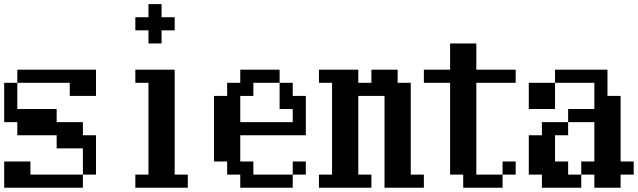

<svg xmlns="http://www.w3.org/2000/svg" viewBox="-20 -879 3040 915"><path d="M0 -296.9V-484.4H62.5V-359.4H250V-296.9H375V-234.4H437.5V-46.9H375V-171.9H250V-234.4H62.5V-296.9ZM0 15.6V-109.4H125V-46.9H375V15.6ZM62.5 -484.4V-546.9H437.5V-421.9H312.5V-484.4Z M625 -734.4V-796.9H687.5V-859.4H750V-796.9H812.5V-734.4H750V-671.9H687.5V-734.4ZM625 15.6V-46.9H687.5V-484.4H625V-546.9H812.5V-46.9H875V15.6Z M1000 -109.4V-421.9H1062.5V-484.4H1125V-546.9H1312.5V-484.4H1375V-421.9H1437.5V-234.4H1125V-109.4H1187.5V-46.9H1375V15.6H1125V-46.9H1062.5V-109.4ZM1375 -46.9V-109.4H1437.5V-46.9ZM1312.5 -484.4H1187.5V-421.9H1125V-296.9H1375V-359.4H1312.5Z M1500 15.6V-46.9H1562.5V-484.4H1500V-546.9H1687.5V-484.4H1750V-546.9H1875V-484.4H1937.5V-46.9H2000V15.6H1812.5V-421.9H1687.5V-46.9H1750V15.6Z M2000 -484.4V-546.9H2125V-671.9H2250V-546.9H2437.5V-484.4H2250V-46.9H2375V15.6H2187.5V-46.9H2125V-484.4ZM2375 -46.9V-109.4H2437.5V-46.9Z M2500 -359.4V-484.4H2625V-546.9H2875V-421.9H2937.5V-109.4H3000V-46.9H2937.5V15.6H2812.5V-46.9H2750V-109.4H2812.5V-296.9H2687.5V-359.4H2812.5V-484.4H2625V-359.4ZM2500 -46.9V-234.4H2562.5V-296.9H2687.5V-234.4H2625V-109.4H2687.5V-46.9H2750V15.6H2562.5V-46.9Z"/></svg>

Font: KH Dot Dougenzaka 16
Style: Regular
Weight: 400
Designer: Original version for X68000 by Keitarou Hiraki (http://hp.vector.co.jp/authors/VA000874/) / TrueType conversion by Homem
Version: Version 1.00.20150527